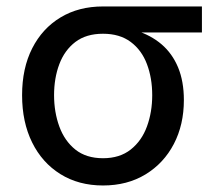

<svg xmlns="http://www.w3.org/2000/svg" viewBox="-20 -566 668 598"><path d="M300.8 11.7Q225.1 11.7 168.2 -23.7Q111.3 -59.1 80.1 -122.3Q48.8 -185.5 48.8 -269.5Q48.8 -353.5 80.3 -415.5Q111.8 -477.5 168.5 -511.7Q225.1 -545.9 300.8 -545.9H608.9V-464.8H369.6L300.8 -460.9Q248.5 -460.9 214.8 -435.3Q181.2 -409.7 164.8 -366.2Q148.4 -322.8 148.4 -269.5Q148.4 -216.8 164.8 -171.9Q181.2 -127 214.8 -100.1Q248.5 -73.2 300.8 -73.2Q353 -73.2 387.2 -100.3Q421.4 -127.4 437.7 -172.1Q454.1 -216.8 454.1 -269.5Q454.1 -322.8 437.7 -366.2Q421.4 -409.7 387.2 -435.3Q353 -460.9 300.8 -460.9V-485.4Q356.9 -485.4 403.3 -470.9Q449.7 -456.5 483.2 -428Q516.6 -399.4 534.7 -356Q552.7 -312.5 552.7 -254.4Q552.7 -177.7 521.5 -117.7Q490.2 -57.6 433.3 -22.9Q376.5 11.7 300.8 11.7Z"/></svg>

Font: Inter Cardless
Style: Regular
Weight: 400
Designer: Rasmus Andersson
Foundry: rsms
Version: Version 4.001;git-9221beed3